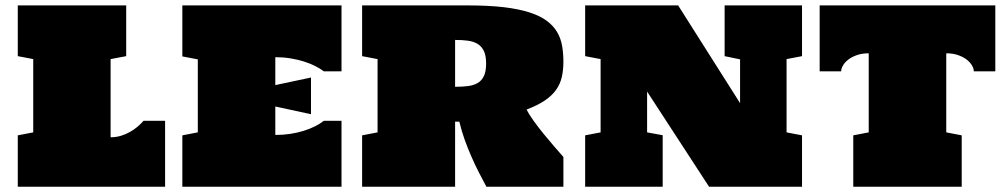

<svg xmlns="http://www.w3.org/2000/svg" viewBox="-20 -708 3813 728"><path d="M399.4 -187.5Q419.9 -187.5 438.5 -193.1Q457 -198.7 472.9 -207.8Q488.8 -216.8 501.7 -227.8Q514.6 -238.8 524.4 -250H606V0H47.4V-194.8L106 -206.1V-483.9L47.4 -495.1V-687.5H458.5V-495.1L399.4 -483.9Z M1023.9 -385.3 1159.2 -414.1V-274.9L1023.9 -304.2V-196.3Q1053.2 -196.3 1080.6 -200.4Q1107.9 -204.6 1131.3 -211.9Q1154.8 -219.2 1174.3 -229Q1193.8 -238.8 1208 -250H1274.9V0H671.4V-194.8L730 -206.1V-482.9L671.4 -494.1V-687.5H1274.9V-437.5H1208Q1193.8 -448.2 1174.3 -458Q1154.8 -467.8 1131.3 -475.1Q1107.9 -482.4 1080.6 -486.8Q1053.2 -491.2 1023.9 -491.2Z M2116.2 0H1824.2Q1810.5 -25.4 1795.9 -54Q1781.2 -82.5 1767.6 -113.8Q1753.9 -145 1741.9 -178.2Q1730 -211.4 1721.7 -246.6H1705.6V0H1353V-194.8L1411.6 -206.1V-483.9L1353 -495.1V-687.5H1752.9Q1832.5 -687.5 1890.4 -680.7Q1948.2 -673.8 1988.5 -660.6Q2028.8 -647.5 2053.7 -628.7Q2078.6 -609.9 2092.5 -586.2Q2106.4 -562.5 2111.3 -534.2Q2116.2 -505.9 2116.2 -474.1Q2116.2 -441.9 2110.1 -415.5Q2104 -389.2 2088.4 -367.2Q2072.8 -345.2 2045.7 -326.9Q2018.6 -308.6 1976.6 -292.5Q1985.4 -274.9 2002.7 -250.7Q2020 -226.6 2040.5 -201.4Q2061 -176.3 2081.3 -152.8Q2101.6 -129.4 2116.2 -112.8ZM1705.6 -378.9Q1732.4 -378.9 1754.2 -381.6Q1775.9 -384.3 1791.3 -393.3Q1806.6 -402.3 1814.9 -419.9Q1823.2 -437.5 1823.2 -467.3Q1823.2 -496.6 1814.9 -514.2Q1806.6 -531.7 1791.3 -541.3Q1775.9 -550.8 1754.2 -553.7Q1732.4 -556.6 1705.6 -556.6Z M2433.6 -360.8V-206.1L2492.7 -195.3V0H2198.7V-194.8L2257.3 -206.1V-483.9L2198.7 -495.1V-687.5H2551.3L2786.1 -316.9V-482.9L2727.5 -495.1V-687.5H3021V-495.1L2962.4 -483.9V-206.1L3021 -194.8V0H2668.5Z M3273.9 -505.9Q3248.5 -505.9 3229 -499Q3209.5 -492.2 3196.3 -481.9Q3183.1 -471.7 3176.3 -459.7Q3169.4 -447.8 3169.4 -437.5H3087.9V-687.5H3753.9V-437.5H3672.4Q3672.4 -447.8 3665.5 -459.7Q3658.7 -471.7 3645.5 -481.9Q3632.3 -492.2 3612.8 -499Q3593.3 -505.9 3567.9 -505.9V-206.1L3626.5 -194.8V0H3215.3V-194.8L3273.9 -206.1Z"/></svg>

Font: Holtwood One SC
Style: Regular
Weight: 400
Version: Version 1.000